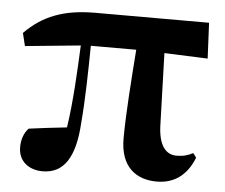

<svg xmlns="http://www.w3.org/2000/svg" viewBox="-45 -602 785 670"><g transform="rotate(5 347.5 -267.0)"><path d="M527 17C587 17 632 -14 657 -78L646 -93C627 -84 613 -79 588 -79C552 -79 526 -107 523 -176L515 -432L667 -426L661 -551H263C152 -551 79 -522 17 -459L28 -414L222 -433C218 -346 213 -237 199 -144C152 -139 110 -134 66 -128C49 -110 42 -86 42 -61C42 -12 79 16 127 16C203 16 240 -45 247 -164C254 -242 256 -349 257 -435H416C408 -325 399 -208 399 -122C399 -24 454 17 527 17Z"/></g></svg>

Font: Noto Serif SC Black
Style: Regular
Weight: 900
Designer: Ryoko NISHIZUKA 西塚涼子 (kana & ideographs); Frank Grießhammer (Latin, Greek & Cyrillic); Wenlong ZHANG 张文龙 (bopomofo); San
Foundry: Adobe
Version: Version 2.001;hotconv 1.1.0;makeotfexe 2.6.0